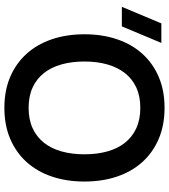

<svg xmlns="http://www.w3.org/2000/svg" viewBox="34 -810 790 899"><g transform="rotate(90 429.5 -360.0)"><path d="M484.5 15Q403.5 15 339.8 -12.2Q276 -39.5 231.5 -88.8Q187 -138 163.5 -207Q140 -276 140 -360Q140 -444 163.5 -513Q187 -582 231.5 -631.2Q276 -680.5 339.8 -707.8Q403.5 -735 484.5 -735Q565.5 -735 629.5 -707.8Q693.5 -680.5 738 -631.2Q782.5 -582 806 -513Q829.5 -444 829.5 -360Q829.5 -276 806 -207Q782.5 -138 738 -88.8Q693.5 -39.5 629.5 -12.2Q565.5 15 484.5 15ZM484.5 -98.5Q539 -98.5 579.8 -117.2Q620.5 -136 647.8 -170.2Q675 -204.5 688.5 -252.8Q702 -301 702 -360Q702 -419 688.5 -467.2Q675 -515.5 647.8 -549.8Q620.5 -584 579.8 -602.8Q539 -621.5 484.5 -621.5Q430 -621.5 389.5 -602.8Q349 -584 322 -549.8Q295 -515.5 281.2 -467.2Q267.5 -419 267.5 -360Q267.5 -301 281 -252.8Q294.5 -204.5 321.5 -170.2Q348.5 -136 389.2 -117.2Q430 -98.5 484.5 -98.5ZM103 -535H11.5L89 -720H180.5Z"/></g></svg>

Font: Vela Sans Bd
Style: Bold
Weight: 700
Designer: Principal design: Mikhail Sharanda - project Manrope.
Design modification: Ravid Balaliev
Foundry: Mikhail Sharanda
Version: Version 1.001